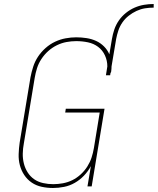

<svg xmlns="http://www.w3.org/2000/svg" viewBox="-20 -929 786 957"><path d="M244 8Q215 8 187.5 2Q160 -4 138 -19Q116 -34 101 -56.5Q86 -79 79 -105.5Q72 -132 73 -161Q74 -190 78 -218L132 -544Q137 -570 145.5 -596.5Q154 -623 169.5 -646.5Q185 -670 207 -689.5Q229 -709 254.5 -721Q280 -733 307 -738Q334 -743 360 -743Q386 -743 411.5 -739Q437 -735 459 -725Q481 -715 498.5 -697.5Q516 -680 525 -658L538 -735Q542 -759 550 -782.5Q558 -806 572.5 -827Q587 -848 607.5 -864.5Q628 -881 651 -891Q674 -901 698 -905Q722 -909 746 -909V-891Q724 -891 702.5 -887.5Q681 -884 660.5 -874.5Q640 -865 621.5 -850.5Q603 -836 590 -817Q577 -798 570 -777Q563 -756 559 -735L536 -598Q536 -592 535.5 -585.5Q535 -579 534 -572Q534 -571 533.5 -570Q533 -569 533 -567H531L529 -554H508L515 -598Q515 -627 503 -653Q491 -679 469 -695.5Q447 -712 418.5 -718Q390 -724 360 -724Q336 -724 311.5 -719.5Q287 -715 263.5 -703.5Q240 -692 220.5 -674.5Q201 -657 186.5 -635Q172 -613 164.5 -589Q157 -565 153 -541L99 -215Q94 -189 93.5 -163.5Q93 -138 99 -114Q105 -90 118 -69.5Q131 -49 150.5 -35.5Q170 -22 195 -16.5Q220 -11 245 -11Q269 -11 293.5 -15.5Q318 -20 340.5 -31Q363 -42 382.5 -60Q402 -78 415.5 -99.5Q429 -121 436.5 -144Q444 -167 448 -191L477 -368H305L308 -387H501L437 0H416L433 -101Q419 -75 398.5 -53.5Q378 -32 352.5 -17.5Q327 -3 299 2.5Q271 8 244 8Z"/></svg>

Font: Iosevka Etoile Thin Oblique
Style: Regular
Weight: 100
Italic angle: -9°
Designer: Belleve Invis
Foundry: Belleve Invis
Version: Version 15.5.2; ttfautohint (v1.8.4)